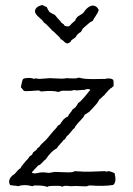

<svg xmlns="http://www.w3.org/2000/svg" viewBox="-20 -750 531 764"><path d="M280 -601 264 -590Q262 -581 248 -577Q241 -578 234 -585.5Q227 -593 221 -594Q220 -598 217.5 -601Q215 -604 211.5 -607Q208 -610 206 -612Q205 -613 198 -620Q191 -627 187 -629L185 -632Q164 -655 154 -661Q150 -669 136 -680.5Q122 -692 119 -703Q119 -724 149 -730Q151 -729 156.5 -726Q162 -723 166 -722Q170 -712 177 -702Q196 -691 198 -691Q208 -678 221 -665Q222 -662 224 -660Q226 -658 229.5 -656Q233 -654 234 -653Q235 -645 251 -645Q256 -645 260 -650Q264 -655 265 -656L280 -669Q280 -672 281.5 -674.5Q283 -677 285.5 -679.5Q288 -682 289 -684Q293 -686 300.5 -691Q308 -696 311 -698Q329 -726 349 -728Q366 -727 373 -710Q370 -700 361 -687Q352 -674 349 -667Q342 -664 335.5 -659Q329 -654 321.5 -647Q314 -640 310 -637Q302 -624 302 -623Q288 -616 280 -601ZM343 -67 397 -69Q398 -69 400.5 -68Q403 -67 405 -67L407 -68Q409 -69 411 -69Q422 -68 436 -61Q445 -24 430 -14Q393 -8 340 -12Q337 -13 332 -11Q327 -9 326 -9Q323 -8 304 -9Q285 -10 282 -10Q279 -10 272.5 -9.5Q266 -9 263 -9Q260 -9 252 -10Q244 -11 238.5 -10.5Q233 -10 228 -7Q222 -10 214.5 -10.5Q207 -11 197.5 -10.5Q188 -10 183 -10Q172 -10 168 -6Q157 -12 123 -12Q117 -13 108 -9Q77 -18 52 -9Q46 -11 36 -11.5Q26 -12 20 -14Q9 -34 31 -53Q38 -56 46 -66.5Q54 -77 61 -80Q64 -87 73.5 -98Q83 -109 86 -113Q89 -114 99 -129Q108 -132 112 -144Q125 -152 127 -157Q128 -160 133.5 -163.5Q139 -167 140 -171Q144 -176 153.5 -184.5Q163 -193 167 -198Q183 -218 192 -228Q194 -231 198.5 -235Q203 -239 205 -242Q210 -252 219 -255Q223 -263 233 -275Q241 -283 250 -286Q252 -292 259.5 -301Q267 -310 269 -315Q282 -321 291 -340Q297 -343 306 -353Q315 -363 317 -365Q320 -368 334 -386Q340 -392 339 -393Q331 -399 315 -392Q309 -393 295 -391Q281 -389 277 -392Q276 -392 263 -389H228Q225 -389 212 -384Q190 -391 145 -386Q142 -386 138 -388.5Q134 -391 131 -390Q124 -390 102 -388Q80 -386 74 -389Q73 -392 68.5 -396.5Q64 -401 63 -403Q68 -431 72 -436Q80 -440 94 -440Q108 -440 115 -436Q118 -438 121.5 -438Q125 -438 129.5 -437Q134 -436 137 -436Q143 -436 157.5 -437.5Q172 -439 179 -439Q187 -439 200.5 -438Q214 -437 225 -437Q236 -437 246 -439Q251 -438 279 -438Q282 -438 284.5 -438.5Q287 -439 289.5 -440Q292 -441 294 -441Q308 -437 324.5 -436Q341 -435 364 -435.5Q387 -436 398 -436Q418 -441 430 -433Q432 -430 432 -420.5Q432 -411 432 -409Q432 -406 428 -404Q424 -402 424 -400Q420 -400 418 -396.5Q416 -393 413 -393Q411 -389 404 -382Q397 -375 395 -371Q391 -369 385 -362.5Q379 -356 375 -354Q371 -345 364.5 -337Q358 -329 348 -318.5Q338 -308 334 -304Q331 -303 326 -299Q321 -295 317 -294Q314 -285 303.5 -274.5Q293 -264 290 -260Q278 -246 277 -241Q271 -237 262 -225Q253 -213 247 -209Q245 -208 241.5 -201Q238 -194 233 -193Q230 -188 220 -177.5Q210 -167 206 -160Q183 -148 162 -116Q157 -113 148 -103Q139 -93 131 -91Q129 -88 124.5 -83.5Q120 -79 118 -77Q117 -75 112.5 -71Q108 -67 107 -62Q115 -60 119 -60Q123 -60 132 -62Q141 -64 146 -64Q151 -65 161 -63.5Q171 -62 175 -62L198 -66Q205 -66 239.5 -64.5Q274 -63 276 -69Q314 -66 343 -67Z"/></svg>

Font: FuturaRenner Light
Style: Regular
Weight: 300
Designer: BSozoo
Foundry: BSozoo
Version: Version 1.001;PS 001.001;hotconv 1.0.70;makeotf.lib2.5.58329